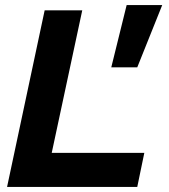

<svg xmlns="http://www.w3.org/2000/svg" viewBox="-20 -741 668 761"><path d="M8 0ZM8 0 157 -700H306L185 -135H552L524 0ZM482 -721H623L524 -474H421Z"/></svg>

Font: Rosa Sans
Style: Bold Italic
Weight: 700
Italic angle: -12°
Designer: Pentagram / MCKL
Foundry: Pentagram / MCKL
Version: Version 1.005;September 16, 2019;FontCreator 11.5.0.2425 64-